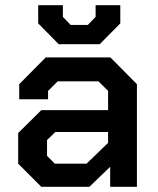

<svg xmlns="http://www.w3.org/2000/svg" viewBox="-20 -719 607 739"><path d="M50 -89V-207L139 -295H396V-369L359 -406H202L165 -369V-337H54V-395L156 -498H405L507 -395V0H404V-77L324 0H139ZM313 -89 396 -169V-211H193L161 -180V-119L191 -89ZM127 -629V-699H222V-654L252 -623H318L348 -654V-699H443V-629L364 -549H206Z"/></svg>

Font: Chakra Petch SemiBold
Style: Regular
Weight: 600
Designer: Katatrad Aksorn Co.,Ltd.
Foundry: Cadson Demak Co.,Ltd.
Version: Version 1.000; ttfautohint (v1.6)